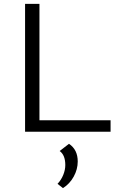

<svg xmlns="http://www.w3.org/2000/svg" viewBox="-20 -678 613 988"><path d="M549 -59V0H109V-658H183V-59ZM380 153Q380 193 359.5 230.5Q339 268 304 290L276 268Q295 248 305.5 222Q316 196 316 171Q316 120 287 99L335 62Q380 92 380 153Z"/></svg>

Font: Ysabeau SC
Style: Regular
Weight: 400
Designer: Christian Thalmann (Catharsis Fonts)
Version: Version 0.003